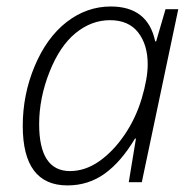

<svg xmlns="http://www.w3.org/2000/svg" viewBox="-20 -559 593 589"><path d="M187 9.8Q49.8 9.8 49.8 -172.9Q49.8 -269 86.4 -356.2Q123 -443.4 184.1 -491.2Q246.1 -539.1 319.8 -539.1Q433.6 -539.1 456.1 -432.1H459L487.8 -530.8H526.9L415 0H375L397 -133.8H394Q351.6 -62.5 301.3 -26.4Q251 9.8 187 9.8ZM100.1 -178.2Q100.1 -34.2 194.8 -34.2Q241.2 -34.2 284.2 -64.2Q327.1 -94.2 361.8 -145Q396.5 -195.8 414.8 -257.1Q433.1 -318.4 433.1 -361.8Q433.1 -421.9 403.8 -459.5Q374.5 -497.1 317.4 -497.1Q260.3 -497.1 211.7 -457.3Q163.1 -417.5 131.6 -337.6Q100.1 -257.8 100.1 -178.2Z"/></svg>

Font: Open Sans Hebrew Light
Style: Italic
Weight: 300
Italic angle: -12°
Foundry: Ascender Corporation, Yanek Iontef
Version: Version 2.001;PS 002.001;hotconv 1.0.70;makeotf.lib2.5.58329